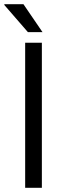

<svg xmlns="http://www.w3.org/2000/svg" viewBox="-28 -888 308 908"><path d="M91 0V-686H170V0ZM173 -736H104L-8 -865L-7 -868H83Z"/></svg>

Font: Archivo SemiBold Light
Style: Regular
Weight: 300
Version: Version 2.001